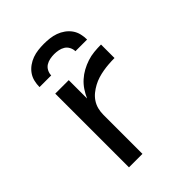

<svg xmlns="http://www.w3.org/2000/svg" viewBox="-213 -863 976 976"><g transform="rotate(-45 275.0 -375.0)"><path d="M137 0V-530H234V-398Q244 -421 258 -442Q272 -463 291 -480Q310 -497 332 -509Q354 -521 378 -529Q402 -537 427.5 -539.5Q453 -542 478 -542V-445Q457 -445 436.5 -443.5Q416 -442 395.5 -438.5Q375 -435 355.5 -429Q336 -423 317.5 -413Q299 -403 283 -390Q267 -377 255.5 -359.5Q244 -342 239 -322Q234 -302 234 -281V0ZM104 -610Q104 -631 109 -651.5Q114 -672 126 -689Q138 -706 155.5 -718.5Q173 -731 192.5 -738Q212 -745 233 -747.5Q254 -750 275 -750Q296 -750 317 -747.5Q338 -745 357.5 -738Q377 -731 394.5 -718.5Q412 -706 424 -689Q436 -672 441 -651.5Q446 -631 446 -610H362Q362 -625 354.5 -639.5Q347 -654 334 -662Q321 -670 305.5 -673Q290 -676 275 -676Q260 -676 244.5 -673Q229 -670 216 -662Q203 -654 195.5 -639.5Q188 -625 188 -610Z"/></g></svg>

Font: Lode Dark Term
Style: Bold
Weight: 700
Monospace: yes
Designer: Belleve Invis
Foundry: Belleve Invis
Version: Version 29.2.0